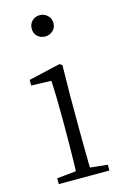

<svg xmlns="http://www.w3.org/2000/svg" viewBox="-117 -808 558 861"><g transform="rotate(-15 162.5 -377.0)"><path d="M45 0V-27L156 -38H175L280 -27V0ZM133 0Q134 -24 135 -64.5Q136 -105 136.5 -149Q137 -193 137 -226V-281Q137 -332 136 -375Q135 -418 133 -456L40 -459V-485L187 -519L199 -511L197 -377V-226Q197 -193 197.5 -149Q198 -105 198.5 -64.5Q199 -24 200 0ZM158 -655Q137 -655 122.5 -668.5Q108 -682 108 -704Q108 -726 122.5 -740Q137 -754 158 -754Q178 -754 193.5 -740Q209 -726 209 -704Q209 -682 193.5 -668.5Q178 -655 158 -655Z"/></g></svg>

Font: Source Han Serif JP VF
Style: Regular
Weight: 250
Designer: Ryoko NISHIZUKA 西塚涼子 (kana & ideographs); Frank Grießhammer (Latin, Greek & Cyrillic); Wenlong ZHANG 张文龙 (bopomofo); San
Foundry: Adobe
Version: Version 2.001;hotconv 1.1.0;makeotfexe 2.6.0